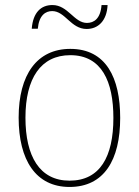

<svg xmlns="http://www.w3.org/2000/svg" viewBox="-20 -732 552 762"><path d="M106 -618H130C135 -672 161 -688 187 -688C239 -688 261 -617 324 -617C369 -617 404 -649 407 -712H383C379 -658 353 -641 325 -641C274 -641 250 -712 188 -712C143 -712 111 -683 106 -618ZM457 -264C457 -423 401 -538 259 -538C127 -538 54 -436 54 -265C54 -97 122 10 256 10C393 10 457 -97 457 -264ZM81 -265C81 -421 142 -513 259 -513C384 -513 430 -408 430 -264C430 -110 377 -15 256 -15C137 -15 81 -112 81 -265Z"/></svg>

Font: Noto Sans Sinhala UI SemiCondensed Thin
Style: Regular
Weight: 100
Width: 4
Designer: Jelle Bosma - Monotype Design Team
Foundry: Monotype Imaging Inc.
Version: Version 2.006